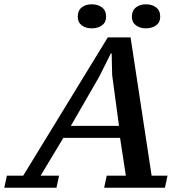

<svg xmlns="http://www.w3.org/2000/svg" viewBox="-70 -874 835 894"><path d="M193 0 205 -56H119L225 -232H489L516 -56H427L415 0H698L710 -56H636L538 -700H432L38 -56H-38L-50 0ZM260 -288 392 -517 446 -625H450C450 -606.3 450.3 -589.7 451 -575C451.7 -561.7 452 -549.5 452 -538.5C452 -527.5 452.3 -521 453 -519L484 -288ZM292 -796C292 -778.7 298.2 -765.3 310.5 -756C322.8 -746.7 338.3 -742 357 -742C376.3 -742 392.3 -746.7 405 -756C417.7 -765.3 424 -778.7 424 -796C424 -815.3 417.7 -829.8 405 -839.5C392.3 -849.2 376.3 -854 357 -854C338.3 -854 322.8 -849.2 310.5 -839.5C298.2 -829.8 292 -815.3 292 -796ZM544 -796C544 -778.7 550.3 -765.3 563 -756C575.7 -746.7 591 -742 609 -742C628.3 -742 644.3 -746.7 657 -756C669.7 -765.3 676 -778.7 676 -796C676 -815.3 669.7 -829.8 657 -839.5C644.3 -849.2 628.3 -854 609 -854C591 -854 575.7 -849.2 563 -839.5C550.3 -829.8 544 -815.3 544 -796Z"/></svg>

Font: PT Serif Caption
Style: Italic
Weight: 400
Italic angle: -12°
Designer: A.Korolkova, O.Umpeleva, V.Yefimov
Foundry: ParaType Ltd
Version: Version 1.000W OFL